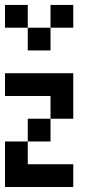

<svg xmlns="http://www.w3.org/2000/svg" viewBox="-20 -747 404 767"><path d="M0 -454.5H90.9V-363.6H0ZM90.9 -454.5H181.8V-363.6H90.9ZM181.8 -454.5H272.7V-363.6H181.8ZM181.8 -363.6H272.7V-272.7H181.8ZM181.8 -90.9H272.7V0H181.8ZM90.9 -90.9H181.8V0H90.9ZM0 -90.9H90.9V0H0ZM0 -181.8H90.9V-90.9H0ZM90.9 -272.7H181.8V-181.8H90.9ZM0 -727.3H90.9V-636.4H0ZM90.9 -636.4H181.8V-545.5H90.9ZM181.8 -727.3H272.7V-636.4H181.8Z"/></svg>

Font: Micro 5
Style: Regular
Weight: 400
Designer: Sarah Cadigan-Fried
Version: Version 1.000; ttfautohint (v1.8.4.7-5d5b)